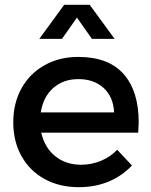

<svg xmlns="http://www.w3.org/2000/svg" viewBox="-20 -772 628 796"><path d="M555 -265Q555 -252 553 -222H151Q165 -160 209 -124.5Q253 -89 316 -89Q359 -89 398 -105Q437 -121 466 -151L527 -86Q487 -43 431 -19.5Q375 4 307 4Q226 4 164.5 -30Q103 -64 69 -125Q35 -186 35 -265Q35 -344 69 -405.5Q103 -467 164.5 -501.5Q226 -536 304 -536Q430 -536 492.5 -465Q555 -394 555 -265ZM305 -444Q242 -444 200.5 -407Q159 -370 149 -306H453Q450 -370 410 -407Q370 -444 305 -444ZM361 -611 299 -699 237 -611H143L246 -752H352L455 -611Z"/></svg>

Font: Sapa
Style: Regular
Weight: 400
Version: Version 1.20 June 8, 2016